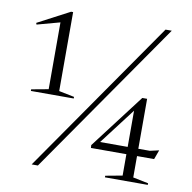

<svg xmlns="http://www.w3.org/2000/svg" viewBox="-80 -800 880 880"><g transform="rotate(10 360.0 -360.0)"><path d="M141 -353V-664L34.5 -635L32 -642.5L180.5 -720.5H190V-353L261.5 -338.5V-331H62V-338.5ZM124 0 621 -715H650L153 0ZM570.5 -388H593V-155.5H646.5L688.5 -165L672.5 -121.5H593V-22L664.5 -7.5V0H465V-7.5L543.5 -22V-121.5H378.5L377.5 -134.5ZM543.5 -155.5V-324L415 -155.5Z"/></g></svg>

Font: Newsreader 72pt Light
Style: Regular
Weight: 300
Designer: Hugues Gentile
Foundry: Production Type
Version: Version 1.003; ttfautohint (v1.8.3)